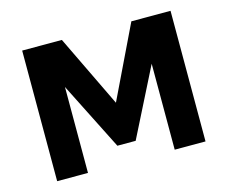

<svg xmlns="http://www.w3.org/2000/svg" viewBox="-77 -605 843 710"><g transform="rotate(-15 344.0 -250.0)"><path d="M345 -224 478 -500H628V0H510V-329L379 -69H309L178 -329V0H60V-500H212Z"/></g></svg>

Font: NT Somic Bold
Style: Regular
Weight: 700
Designer: Ravid Balaliev — lead type designer, mastering
Michael Voronin — secret advisor, marketing
Ivan Kovalenko — best boy
Foundry: NT Type
Version: Version 0.7